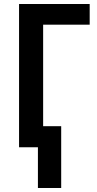

<svg xmlns="http://www.w3.org/2000/svg" viewBox="-20 -734 481 957"><path d="M427 -714V-611H195V-105H285V203H169V0H75V-714Z"/></svg>

Font: Noto Sans Condensed SemiBold
Style: Regular
Weight: 600
Width: 3
Designer: Monotype Design Team
Foundry: Monotype Imaging Inc.
Version: Version 2.013; ttfautohint (v1.8.4.7-5d5b)